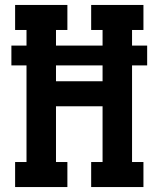

<svg xmlns="http://www.w3.org/2000/svg" viewBox="-20 -755 640 775"><path d="M41 0V-101H87V-491H26V-571H87V-634H41V-735H252V-634H206V-571H394V-634H348V-735H559V-634H513V-571H574V-491H513V-101H559V0H348V-101H394V-326H206V-101H252V0ZM394 -427V-491H206V-427Z"/></svg>

Font: Iosevka HT Extended
Style: Bold
Weight: 700
Width: 7
Monospace: yes
Designer: Belleve Invis
Foundry: Belleve Invis
Version: Version 32.3.0; ttfautohint (v1.8.4)